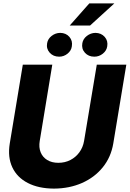

<svg xmlns="http://www.w3.org/2000/svg" viewBox="-20 -1112 771 1142"><path d="M555.7 -727.5H731.4L653.8 -258.8Q640.1 -177.2 591.3 -116.9Q542.5 -56.6 467.8 -23.7Q393.1 9.3 300.8 9.8Q209 9.3 145.3 -23.7Q81.5 -56.6 53.2 -116.9Q24.9 -177.2 38.1 -258.8L115.7 -727.5H291L216.3 -273.4Q210 -235.8 221.7 -206.5Q233.4 -177.2 260.7 -160.4Q288.1 -143.6 327.1 -143.6Q366.7 -143.6 398.9 -160.4Q431.2 -177.2 452.4 -206.5Q473.6 -235.8 480 -273.4ZM394.5 -960 511.2 -1091.8H660.2L515.6 -960ZM332 -774.9Q296.9 -774.9 275.6 -798.6Q254.4 -822.3 260.3 -855Q264.6 -880.9 287.1 -898.4Q309.6 -916 337.9 -916.5Q372.6 -916 392.8 -892.6Q413.1 -869.1 407.2 -835.9Q403.8 -810.5 381.6 -792.7Q359.4 -774.9 332 -774.9ZM541 -774.9Q506.3 -774.9 485.1 -798.3Q463.9 -821.8 469.7 -855Q474.1 -880.9 496.8 -898.4Q519.5 -916 547.4 -916.5Q582 -916 602.8 -892.6Q623.5 -869.1 617.7 -835.9Q613.8 -810.5 591.6 -792.7Q569.3 -774.9 541 -774.9Z"/></svg>

Font: Inter Tight ExtraBold
Style: Italic
Weight: 800
Italic angle: -9.39999°
Designer: Rasmus Andersson
Foundry: rsms
Version: Version 3.004